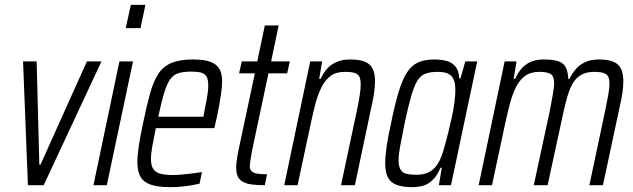

<svg xmlns="http://www.w3.org/2000/svg" viewBox="-20 -763 2608 791"><path d="M95 0 75 -510H131L142 -85H147L338 -510H398L160 0Z M498 -647 519 -743H579L559 -647ZM365 0 472 -510H528L420 0Z M681 8Q632 8 602 -2Q572 -12 559 -34.5Q546 -57 546 -95Q546 -124 552 -163Q558 -202 569 -254Q584 -327 598 -377.5Q612 -428 632.5 -459Q653 -490 687 -504Q721 -518 775 -518Q819 -518 845 -509Q871 -500 883 -480.5Q895 -461 895 -428Q895 -409 891.5 -382.5Q888 -356 882 -323.5Q876 -291 868 -256L863 -235H622Q613 -192 607.5 -161Q602 -130 602 -108Q602 -82 611 -67.5Q620 -53 640 -47.5Q660 -42 693 -42Q710 -42 731 -44Q752 -46 773 -48.5Q794 -51 812 -54L802 -6Q788 -3 768 0.5Q748 4 725 6Q702 8 681 8ZM632 -282H818L821 -300Q827 -328 832.5 -358.5Q838 -389 838 -411Q838 -436 830.5 -448Q823 -460 808 -464Q793 -468 769 -468Q736 -468 715 -461.5Q694 -455 680.5 -435.5Q667 -416 656 -379.5Q645 -343 632 -282Z M1071 0Q1039 0 1017 -3Q995 -6 980.5 -14Q966 -22 959.5 -36.5Q953 -51 953 -73Q953 -81 954 -92Q955 -103 957.5 -117Q960 -131 964 -151L1030 -461H965L976 -510H1040L1071 -658H1128L1097 -510H1174L1163 -461H1086L1019 -145Q1016 -131 1014 -117.5Q1012 -104 1010.5 -94Q1009 -84 1009 -79Q1009 -67 1015.5 -59Q1022 -51 1037.5 -48Q1053 -45 1080 -45Z M1151 0 1258 -510H1307L1295 -438H1301Q1311 -460 1326 -478Q1341 -496 1365 -507Q1389 -518 1423 -518Q1460 -518 1482.5 -509Q1505 -500 1515 -480.5Q1525 -461 1525 -429Q1525 -410 1521.5 -383Q1518 -356 1510 -322L1442 0H1385L1450 -306Q1458 -344 1462 -370.5Q1466 -397 1466 -415Q1466 -437 1460 -448Q1454 -459 1439.5 -463Q1425 -467 1401 -467Q1365 -467 1342.5 -450.5Q1320 -434 1305 -404.5Q1290 -375 1280 -337.5Q1270 -300 1261 -257L1206 0Z M1679 8Q1640 8 1615 -1Q1590 -10 1578.5 -31Q1567 -52 1567 -91Q1567 -119 1573 -160.5Q1579 -202 1591 -255Q1607 -334 1622.5 -385Q1638 -436 1657 -465Q1676 -494 1703 -506Q1730 -518 1769 -518Q1797 -518 1819.5 -512Q1842 -506 1856 -489.5Q1870 -473 1872 -440H1877L1897 -510H1946L1838 0H1788L1800 -72H1795Q1780 -38 1761.5 -20.5Q1743 -3 1722 2.5Q1701 8 1679 8ZM1696 -43Q1721 -43 1740 -50.5Q1759 -58 1773 -74Q1787 -90 1797 -115Q1804 -132 1811.5 -159Q1819 -186 1827 -218Q1835 -250 1842 -282.5Q1849 -315 1852.5 -344Q1856 -373 1856 -391Q1856 -433 1839.5 -450Q1823 -467 1784 -467Q1754 -467 1734 -460Q1714 -453 1700.5 -432Q1687 -411 1674.5 -368.5Q1662 -326 1647 -255Q1636 -200 1629 -163Q1622 -126 1622 -103Q1622 -78 1630 -64.5Q1638 -51 1654.5 -47Q1671 -43 1696 -43Z M1952 0 2059 -510H2108L2096 -438H2102Q2112 -460 2126.5 -478Q2141 -496 2164 -507Q2187 -518 2220 -518Q2280 -518 2300 -499.5Q2320 -481 2321 -438H2326Q2337 -460 2352 -478Q2367 -496 2390.5 -507Q2414 -518 2447 -518Q2503 -518 2525.5 -497Q2548 -476 2548 -428Q2548 -408 2544.5 -382.5Q2541 -357 2533 -323L2464 0H2408L2473 -306Q2481 -346 2486 -373Q2491 -400 2491 -418Q2491 -449 2476 -458Q2461 -467 2429 -467Q2394 -467 2371.5 -453Q2349 -439 2335.5 -412Q2322 -385 2312 -346Q2302 -307 2292 -258L2236 0H2179L2245 -306Q2253 -346 2257.5 -373.5Q2262 -401 2263 -418Q2263 -450 2248 -458.5Q2233 -467 2202 -467Q2166 -467 2143 -450Q2120 -433 2105.5 -403.5Q2091 -374 2081 -336.5Q2071 -299 2062 -258L2007 0Z"/></svg>

Font: Saira Condensed Light
Style: Italic
Weight: 300
Width: 3
Italic angle: -12°
Designer: Hector Gatti with collaboration of the Omnibus-Type team
Foundry: Omnibus-Type
Version: Version 1.101